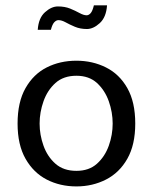

<svg xmlns="http://www.w3.org/2000/svg" viewBox="-20 -666 554 698"><path d="M257.8 11.7Q198.2 11.7 149.9 -13.2Q101.6 -38.1 72.8 -88.9Q43.9 -139.6 43.9 -216.8Q43.9 -294.9 72.8 -345.7Q101.6 -396.5 149.9 -420.9Q198.2 -445.3 257.8 -445.3Q316.4 -445.3 365.2 -420.9Q414.1 -396.5 442.9 -345.7Q471.7 -294.9 471.7 -216.8Q471.7 -139.6 442.9 -88.9Q414.1 -38.1 365.2 -13.2Q316.4 11.7 257.8 11.7ZM257.8 -44.9Q303.7 -44.9 332.5 -70.8Q361.3 -96.7 375.5 -136.2Q389.6 -175.8 389.6 -216.8Q389.6 -257.8 375.5 -297.9Q361.3 -337.9 332.5 -364.3Q303.7 -390.6 257.8 -390.6Q210.9 -390.6 181.6 -364.3Q152.3 -337.9 138.2 -297.9Q124 -257.8 124 -216.8Q124 -175.8 138.2 -136.2Q152.3 -96.7 181.6 -70.8Q210.9 -44.9 257.8 -44.9ZM117.2 -557.6Q120.1 -600.6 143.6 -621.6Q167 -642.6 190.4 -642.6Q215.8 -642.6 234.9 -634.8Q253.9 -627 269 -618.7Q284.2 -610.4 294.9 -610.4Q302.7 -610.4 309.6 -618.2Q316.4 -626 321.3 -646.5H369.1Q366.2 -603.5 342.8 -582Q319.3 -560.5 295.9 -560.5Q271.5 -560.5 252 -568.8Q232.4 -577.1 218.3 -585Q204.1 -592.8 192.4 -592.8Q184.6 -592.8 177.2 -585Q169.9 -577.1 165 -557.6Z"/></svg>

Font: Padauk
Style: Regular
Weight: 400
Designer: Debbi Hosken, Becca Hirsbrunner Spalinger
Foundry: SIL International
Version: Version 5.003